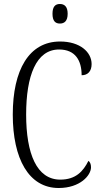

<svg xmlns="http://www.w3.org/2000/svg" viewBox="-20 -932 506 962"><path d="M280 -814C302 -814 319 -826 319 -863C319 -900 302 -912 280 -912C258 -912 243 -900 243 -863C243 -826 258 -814 280 -814ZM274 10C381 10 436 -53 436 -94C436 -109 431 -121 423 -126C397 -74 360 -32 282 -32C164 -32 111 -162 111 -358C111 -552 161 -684 276 -684C358 -684 389 -628 389 -555C420 -555 439 -575 439 -611C439 -671 381 -724 281 -724C125 -724 44 -581 44 -358C44 -137 124 10 274 10Z"/></svg>

Font: Noto Serif Thai ExtraCondensed Light
Style: Regular
Weight: 300
Width: 2
Designer: Monotype Design Team
Foundry: Monotype Imaging Inc.
Version: Version 2.002